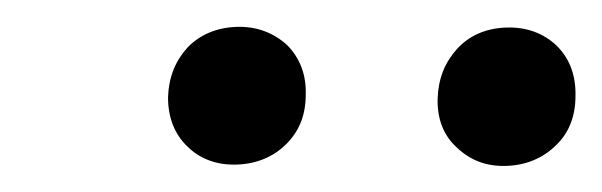

<svg xmlns="http://www.w3.org/2000/svg" viewBox="-20 -742 455 145"><path d="M106.9 -668.5C106.9 -653.3 111.8 -640.6 121.6 -631.3C130.9 -622.1 143.6 -617.2 158.7 -617.7C173.8 -618.2 186.5 -623.5 196.3 -633.3C206.1 -643.1 210.9 -655.3 210.9 -670.4C211.4 -685.5 206.5 -698.2 196.8 -708C186.5 -717.3 173.8 -722.2 158.7 -721.7C143.6 -721.2 130.9 -715.8 121.6 -706.1C112.3 -695.8 107.4 -683.6 106.9 -668.5ZM310.5 -667.5C310.1 -652.3 314.9 -639.6 325.2 -630.4C335 -621.1 347.2 -616.2 362.3 -616.7C377.4 -617.2 390.1 -622.6 399.9 -632.3C409.7 -641.6 414.6 -654.3 414.6 -669.4C415 -685.1 410.2 -697.8 400.4 -707.5C390.6 -716.8 377.9 -721.7 362.3 -721.2C347.2 -720.7 334.5 -715.3 325.2 -705.1C315.9 -694.8 311 -682.6 310.5 -667.5Z"/></svg>

Font: Roboto Condensed
Style: Italic
Weight: 400
Designer: Google
Version: Version 1.000;PS 001.000;hotconv 1.0.88;makeotf.lib2.5.64775